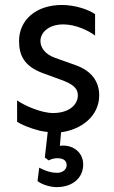

<svg xmlns="http://www.w3.org/2000/svg" viewBox="-20 -518 458 772"><path d="M228.5 -498C124 -498 56.6 -436.5 56.6 -353.5C56.6 -297.9 75.2 -252.9 150.4 -224.6L222.7 -198.2C268.6 -181.6 293 -166 293 -134.8C293 -94.7 254.9 -63.5 193.4 -63.5C144.5 -63.5 76.2 -94.7 48.8 -114.3V-28.3C64.5 -17.6 98.6 -2.9 140.6 7.8C151.4 9.8 161.1 11.7 171.9 12.7L160.2 115.2L175.8 127C188.5 120.1 201.2 118.2 210 118.2C235.4 118.2 248 127.9 248 146.5C248 163.1 232.4 176.8 210 176.8C181.6 176.8 158.2 167 137.7 156.2L130.9 210C151.4 226.6 187.5 234.4 207 234.4C274.4 234.4 314.5 195.3 314.5 143.6C314.5 95.7 276.4 67.4 234.4 67.4C229.5 67.4 225.6 67.4 220.7 68.4L225.6 13.7C303.7 3.9 378.9 -48.8 378.9 -134.8C378.9 -190.4 347.7 -233.4 284.2 -255.9L202.1 -285.2C158.2 -300.8 142.6 -329.1 142.6 -353.5C142.6 -384.8 172.9 -419.9 234.4 -419.9C284.2 -419.9 335 -395.5 362.3 -375V-460.9C339.8 -477.5 286.1 -498 228.5 -498Z"/></svg>

Font: Sen-gleads
Style: Regular
Weight: 400
Designer: Kosal Sen, Philatype
Foundry: Philatype
Version: Version 1.004; ttfautohint (v1.8.3)